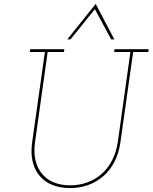

<svg xmlns="http://www.w3.org/2000/svg" viewBox="-20 -951 778 979"><path d="M134 -700 132 -686H209L144 -226Q136 -169 147 -125Q158 -81 184 -52Q210 -22 249.5 -7Q289 8 337 8Q385 8 428 -7Q471 -22 506 -52Q540 -81 563 -125Q586 -169 594 -226L659 -686H736L738 -700H564L562 -686H645L581 -229Q573 -175 551.5 -133.5Q530 -92 498 -64Q465 -35 424 -20.5Q383 -6 338 -6Q292 -6 255.5 -20.5Q219 -35 195 -64Q171 -92 161 -133.5Q151 -175 159 -229L223 -686H306L308 -700ZM468 -931Q432 -886 395.5 -840.5Q359 -795 323 -750H339Q371 -788 401.5 -827Q432 -866 464 -904Q485 -866 505.5 -827Q526 -788 547 -750H563Q539 -795 515.5 -840.5Q492 -886 468 -931Z"/></svg>

Font: Josefin Slab Thin
Style: Italic
Weight: 100
Italic angle: -12°
Designer: Santiago Orozco
Foundry: Typemade
Version: Version 2.000